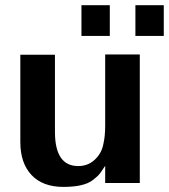

<svg xmlns="http://www.w3.org/2000/svg" viewBox="-20 -713 657 747"><path d="M617.2 -573.2H506.8V-692.9H617.2ZM407.2 -573.2H296.9V-692.9H407.2ZM226.1 14.2H227.1Q146 14.2 102.5 -32.2Q59.1 -78.6 59.1 -160.2V-500H193.8V-200.2Q193.8 -66.9 284.2 -66.9Q322.3 -66.9 348.6 -91.6Q375 -116.2 381.8 -150.9Q389.2 -182.6 389.2 -222.2V-501H523.9V-1H389.2V-67.9Q385.3 -62.5 380.1 -54.4Q375 -46.4 373 -43.9Q371.1 -41.5 367.7 -36.9Q364.3 -32.2 361.1 -29.3Q357.9 -26.4 353 -22.2Q348.1 -18.1 340.8 -12.2Q307.1 14.2 226.1 14.2Z"/></svg>

Font: Perun
Style: Bold
Weight: 700
Foundry: Copyright (c) Stefan Peev, Context Ltd, 2016
Version: Version 1.0000